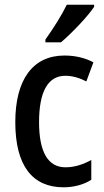

<svg xmlns="http://www.w3.org/2000/svg" viewBox="-20 -786 441 816"><path d="M380 -757V-766H264C242 -721 208 -667 173 -618V-606H239C283 -643 354 -717 380 -757ZM250 10C293 10 336 -1 368 -22V-106C333 -87 297 -75 258 -75C184 -75 146 -140 146 -267C146 -397 184 -464 258 -464C287 -464 318 -455 347 -440L377 -521C344 -539 302 -550 254 -550C119 -550 45 -447 45 -267C45 -80 119 10 250 10Z"/></svg>

Font: Noto Sans Devanagari Condensed Medium
Style: Regular
Weight: 500
Width: 3
Designer: Jelle Bosma - Monotype Design Team
Foundry: Monotype Imaging Inc.
Version: Version 2.004